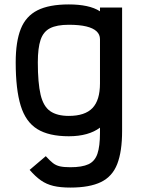

<svg xmlns="http://www.w3.org/2000/svg" viewBox="-20 -652 640 868"><path d="M298 196Q253 196 221.5 188.5Q190 181 165 163.5Q140 146 114 116L187 54Q205 74 219 85Q233 96 251 100Q269 104 298 104Q351 104 380 90.5Q409 77 420.5 43Q432 9 432 -51V-75Q407 -56 371.5 -46Q336 -36 291 -36Q201 -36 148.5 -68.5Q96 -101 73.5 -174.5Q51 -248 51 -370Q51 -464 74 -521.5Q97 -579 149.5 -605.5Q202 -632 291 -632Q336 -632 371.5 -624.5Q407 -617 432 -601V-618H532V-60Q532 33 510 89.5Q488 146 436.5 171Q385 196 298 196ZM291 -128Q364 -128 398 -163.5Q432 -199 432 -275V-475Q432 -496 416.5 -510.5Q401 -525 370 -532.5Q339 -540 291 -540Q237 -540 206.5 -524.5Q176 -509 163.5 -472Q151 -435 151 -370Q151 -277 163.5 -224Q176 -171 207 -149.5Q238 -128 291 -128Z"/></svg>

Font: Victor Mono
Style: Bold
Weight: 700
Monospace: yes
Designer: Rune Bjørnerås
Version: Version 1.561;gftools[0.9.30]